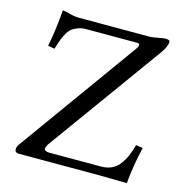

<svg xmlns="http://www.w3.org/2000/svg" viewBox="-100 -749 803 843"><g transform="rotate(15 302.0 -328.0)"><path d="M550.8 2Q451.2 0 424.3 0H60.1Q41 0 41 -15.1Q41 -27.8 48.8 -38.1L438 -579.1Q445.8 -589.8 445.8 -597.2Q445.8 -605 436 -605H205.1Q183.1 -605 166.3 -598.6Q149.4 -592.3 138.7 -583.5Q127.9 -574.7 118.4 -557.1Q108.9 -539.6 103.8 -525.1Q98.6 -510.7 90.8 -485.8L61 -491.2Q77.1 -575.2 83 -658.2Q98.1 -657.2 118.2 -651.1Q138.2 -645 164.1 -645H484.9Q501 -646.5 521.5 -650.6Q542 -654.8 547.9 -654.8Q561.5 -654.8 566.2 -652.6Q570.8 -650.4 570.8 -645Q570.8 -624 546.9 -590.8L171.9 -71.8Q164.1 -57.6 164.1 -51.8Q164.1 -39.1 189 -39.1H421.9Q449.2 -39.1 470.2 -48.8Q491.2 -58.6 505.6 -77.9Q520 -97.2 529.3 -118.7Q538.6 -140.1 546.9 -169.9L578.1 -165Q557.6 -79.1 550.8 2Z"/></g></svg>

Font: Linux Libertine G
Style: Regular
Weight: 400
Designer: Philipp H. Poll
Foundry: Philipp H. Poll
Version: Version 4.7.5